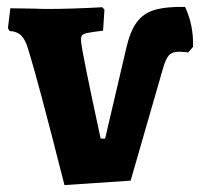

<svg xmlns="http://www.w3.org/2000/svg" viewBox="-20 -527 594 557"><path d="M540 -391 526 -375Q506 -377 500 -377Q480 -377 470.5 -367Q461 -357 453 -329L359 -3L167 10Q89 -298 61 -387Q53 -413 41 -424.5Q29 -436 8 -437L3 -445L10 -503L79 -502Q96 -501 120 -501Q184 -501 277 -506L283 -499L279 -438Q246 -434 234 -431.5Q222 -429 218.5 -425Q215 -421 215 -410Q215 -388 272 -125H285L346 -386Q357 -435 376 -461.5Q395 -488 428 -498Q461 -508 517 -507Q542 -453 540 -391Z"/></svg>

Font: Alegreya SC ExtraBold
Style: Regular
Weight: 800
Designer: Juan Pablo del Peral
Foundry: Huerta Tipografica
Version: Version 2.007; ttfautohint (v1.6)